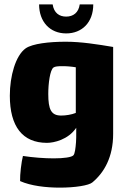

<svg xmlns="http://www.w3.org/2000/svg" viewBox="-20 -659 578 879"><path d="M283 -506C354 -506 407 -555 407 -639H345C340 -601 315 -583 283 -583C252 -583 227 -599 221 -639H159C159 -560 208 -506 283 -506ZM281 -468C204 -468 129 -459 98 -438C51 -405 25 -310 25 -221C25 -80 83 -5 195 -5C226 -5 292 -19 329 -74V-49C329 -36 329 -22 328 -8C326 18 323 45 316 52C308 61 272 66 226 66C183 66 131 62 85 55C78 82 71 140 72 170C121 192 191 200 254 200C324 200 387 190 403 176C457 131 498 60 498 -46V-444C427 -456 351 -468 281 -468ZM260 -130C214 -130 201 -158 201 -229C201 -277 209 -339 225 -350C232 -355 246 -356 264 -356C273 -356 284 -356 294 -355C305 -354 316 -353 327 -351V-142C307 -134 281 -130 260 -130Z"/></svg>

Font: FilmFarsi_V5 Display
Style: Regular
Weight: 400
Designer: Borna Izadpanah
Foundry: Borna Izadpanah
Version: Version 1.000;PS 001.000;hotconv 1.0.88;makeotf.lib2.5.64775